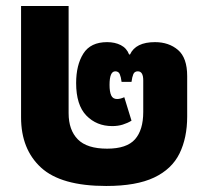

<svg xmlns="http://www.w3.org/2000/svg" viewBox="-20 -604 693 638"><path d="M333 14Q183 14 116.5 -47Q50 -108 50 -214V-584H208V-228Q208 -172 238.5 -141Q269 -110 336 -110Q401 -110 428.5 -141Q456 -172 456 -232V-337Q456 -367 438 -367Q427 -367 423 -357.5Q419 -348 417 -332H384Q382 -348 378 -357.5Q374 -367 363 -367Q344 -367 344 -322Q344 -299 349.5 -287Q355 -275 369 -275Q380 -275 393 -281L417 -203Q404 -195 388 -190Q372 -185 353 -185Q301 -185 267 -220Q233 -255 233 -328Q233 -388 257 -426Q281 -464 336 -464Q362 -464 381.5 -454Q401 -444 409 -423H412Q431 -464 495 -464Q541 -464 571.5 -438Q602 -412 602 -351V-217Q602 -146 576.5 -94Q551 -42 492 -14Q433 14 333 14Z"/></svg>

Font: Noto Sans Thai UI ExtBd
Style: Regular
Weight: 800
Designer: Monotype Design Team
Foundry: Monotype Imaging Inc.
Version: Version 2.000